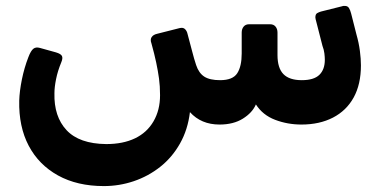

<svg xmlns="http://www.w3.org/2000/svg" viewBox="-20 -414 1295 649"><path d="M331 215Q241 215 176 179Q111 143 77 78.5Q43 14 45 -74Q46 -106 54 -145.5Q62 -185 76 -221Q84 -242 92.5 -249Q101 -256 115 -252L169 -237Q186 -232 189.5 -224.5Q193 -217 187 -203Q175 -174 169.5 -146.5Q164 -119 164 -99Q162 -20 205 26Q248 72 339 73Q396 73 436.5 53.5Q477 34 499 -4Q521 -42 521 -92Q521 -123 517.5 -148.5Q514 -174 508 -202.5Q502 -231 492 -267Q487 -280 492.5 -288.5Q498 -297 512 -300L587 -319Q599 -322 605.5 -315.5Q612 -309 614 -299Q623 -266 629.5 -240.5Q636 -215 643 -194Q652 -167 670.5 -155Q689 -143 724 -143Q767 -143 782 -166.5Q797 -190 797 -233V-304Q797 -316 803.5 -324Q810 -332 822 -332H893Q905 -332 911.5 -324Q918 -316 918 -304V-228Q918 -184 938 -163.5Q958 -143 1000 -143Q1041 -143 1059.5 -161Q1078 -179 1078 -212Q1078 -221 1076.5 -233.5Q1075 -246 1070 -259L1049 -341Q1048 -345 1047 -348.5Q1046 -352 1046 -355Q1046 -366 1052 -369.5Q1058 -373 1065 -375L1137 -393Q1139 -394 1141.5 -394Q1144 -394 1146 -394Q1155 -394 1159.5 -387Q1164 -380 1167 -368L1185 -297Q1193 -269 1196.5 -242Q1200 -215 1200 -193Q1200 -129 1175.5 -84.5Q1151 -40 1105.5 -16.5Q1060 7 999 7Q952 7 910 -9Q868 -25 845 -61Q833 -33 801 -13Q769 7 722 7Q691 7 666 -3.5Q641 -14 622 -35Q615 24 588.5 71Q562 118 521.5 150Q481 182 432 198.5Q383 215 331 215Z"/></svg>

Font: Rubik SemiBold
Style: Regular
Weight: 600
Designer: Hubert and Fischer
Foundry: Hubert and Fischer
Version: Version 2.300;gftools[0.9.30]